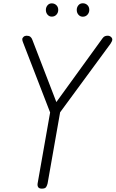

<svg xmlns="http://www.w3.org/2000/svg" viewBox="-20 -1149 706 1172"><path d="M235.5 2.5Q219.5 2.5 213.5 -6Q207.5 -14.5 209.5 -28.5L286 -462.5L122 -886.5Q118.5 -896 117.2 -899.8Q116 -903.5 116 -909Q116 -917.5 123.8 -924.2Q131.5 -931 142.5 -931Q157 -931 165.2 -924.5Q173.5 -918 177.5 -906L324 -526L606 -915.5Q613 -925 620.5 -928Q628 -931 638 -931Q645 -931 651.2 -927.8Q657.5 -924.5 661.5 -919.2Q665.5 -914 665.5 -907.5Q665.5 -898.5 654.5 -882L347 -463.5L270.5 -29Q268 -18 262 -7.8Q256 2.5 235.5 2.5ZM485.5 -1047Q469.5 -1047 459 -1059Q448.5 -1071 448.5 -1088.5Q448.5 -1104.5 458.5 -1116.8Q468.5 -1129 485.5 -1129Q502 -1129 513.5 -1118Q525 -1107 525 -1088.5Q525 -1071.5 513.8 -1059.2Q502.5 -1047 485.5 -1047ZM296 -1047.5Q280.5 -1047.5 270.2 -1059.5Q260 -1071.5 260 -1088.5Q260 -1104.5 270 -1116.5Q280 -1128.5 296 -1128.5Q312.5 -1128.5 324 -1117.5Q335.5 -1106.5 335.5 -1088.5Q335.5 -1071.5 324.5 -1059.5Q313.5 -1047.5 296 -1047.5Z"/></svg>

Font: Edu VIC WA NT Hand Pre
Style: Regular
Weight: 400
Designer: Tina and Corey Anderson, Eben Sorkin, Mirko Velimirovic
Foundry: Google for Education
Version: Version 1.000